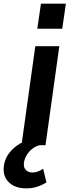

<svg xmlns="http://www.w3.org/2000/svg" viewBox="-107 -798 382 1055"><path d="M11 0 87 -544H219L143 0ZM98 -640 118 -778H255L235 -640ZM37 237Q-20 237 -53.5 208Q-87 179 -87 134Q-87 70 -38.5 22.5Q10 -25 88 -39H117L111 0Q88 5 68 21.5Q48 38 36 61Q24 84 24 107Q24 127 38 138.5Q52 150 70 150Q100 150 130 129L148 204Q125 219 97.5 228Q70 237 37 237Z"/></svg>

Font: Plus Jakarta Sans
Style: Bold Italic
Weight: 700
Italic angle: -8°
Designer: Gumpita Rahayu
Foundry: Tokotype
Version: Version 2.071; ttfautohint (v1.8.4.7-5d5b);gftools[0.9.29]